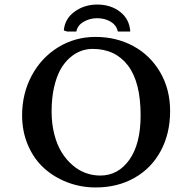

<svg xmlns="http://www.w3.org/2000/svg" viewBox="-20 -822 781 852"><path d="M391.1 -605Q364.3 -605 338.9 -595.7Q313.5 -586.4 289.6 -565.4Q265.6 -544.4 248 -512.9Q230.5 -481.4 219.7 -433.8Q209 -386.2 209 -327.1Q209 -272.9 220.9 -226.3Q232.9 -179.7 253.4 -146.5Q273.9 -113.3 301.3 -89.6Q328.6 -65.9 360.1 -54.4Q391.6 -43 424.8 -43Q504.4 -43 554.2 -113.3Q604 -183.6 604 -310.1Q604 -457.5 547.9 -531.2Q491.7 -605 391.1 -605ZM734.9 -329.1Q734.9 -230 693.6 -152.8Q652.3 -75.7 577.1 -33Q502 9.8 404.8 9.8Q338.4 9.8 279.1 -12.9Q219.7 -35.6 175 -76.2Q130.4 -116.7 104.2 -177.5Q78.1 -238.3 78.1 -310.1Q78.1 -406.7 120.8 -486.6Q163.6 -566.4 238.3 -612.3Q313 -658.2 403.8 -658.2Q496.1 -658.2 571.3 -617.7Q646.5 -577.1 690.7 -501.5Q734.9 -425.8 734.9 -329.1ZM277.8 -682.1 263.2 -687Q267.6 -738.8 311 -770.3Q354.5 -801.8 411.1 -801.8Q471.7 -801.8 513.2 -769.3Q554.7 -736.8 558.1 -682.1H502.9Q497.1 -710 471.2 -725.6Q445.3 -741.2 411.1 -741.2Q378.4 -741.2 351.1 -725.3Q323.7 -709.5 318.8 -682.1Z"/></svg>

Font: Linear Smooth
Style: Bold
Weight: 700
Designer: Philipp H. Poll, Flanker
Foundry: Philipp H. Poll, reworked by Flanker
Version: Version 1.061 | FøM Fix